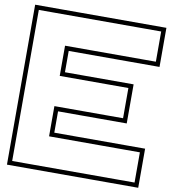

<svg xmlns="http://www.w3.org/2000/svg" viewBox="-96 -892 945 1064"><g transform="rotate(10 377.0 -360.0)"><path d="M643.8 -785H728.8V-615H643.8H217.8V-445H506.4H604.2V-275H506.4H217.8V-105H643.8H728.8V65H643.8H125.2H40.2V-20V-275V-445V-700V-785H125.2ZM753.8 -810H15.2V90H753.8V-130H242.8V-250H629.2V-470H242.8V-590H753.8Z"/></g></svg>

Font: Nordica Plus
Style: NordicaClassicBkExtOl
Weight: 900
Version: Version 1.01